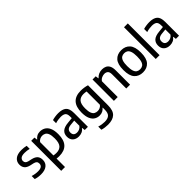

<svg xmlns="http://www.w3.org/2000/svg" viewBox="156 -2016 3454 3454"><g transform="rotate(-45 1883.5 -289.0)"><path d="M189.5 9.5Q112 9.5 47 -12V-90Q118 -67.5 188.5 -67.5Q248.5 -67.5 276.5 -89Q304.5 -110.5 304.5 -149.5Q304.5 -183 287.5 -200.5Q270.5 -218 234.5 -227L166 -242Q96.5 -258.5 65.5 -295.2Q34.5 -332 34.5 -391.5Q34.5 -462.5 87.8 -507.2Q141 -552 246.5 -552Q280 -552 310.2 -548.2Q340.5 -544.5 367.5 -537.5V-460Q310.5 -475 250 -475Q181.5 -475 153.8 -451Q126 -427 126 -393.5Q126 -364 141.8 -346Q157.5 -328 194.5 -319L262.5 -304Q333 -287 364.2 -251Q395.5 -215 395.5 -153Q395.5 -77 341.8 -33.8Q288 9.5 189.5 9.5Z M488.5 220V-543.5H571L578 -485.5H583.5Q604 -514.5 638.2 -533.2Q672.5 -552 718 -552Q772 -552 817.8 -526Q863.5 -500 891.2 -440.8Q919 -381.5 919 -282Q919 9.5 652 9.5Q635.5 9.5 618 8.2Q600.5 7 585.5 5V220ZM656 -68Q736 -68 777.8 -114.8Q819.5 -161.5 819.5 -273Q819.5 -351.5 803 -394Q786.5 -436.5 757.8 -453Q729 -469.5 692.5 -469.5Q662.5 -469.5 633.2 -455.5Q604 -441.5 585.5 -413V-75Q618.5 -68 656 -68Z M1152.5 9Q1080.5 9 1037.5 -30.8Q994.5 -70.5 994.5 -141Q994.5 -214 1041 -255.2Q1087.5 -296.5 1189 -305.5L1293 -316V-357Q1293 -424.5 1262.2 -448.8Q1231.5 -473 1166.5 -473Q1137.5 -473 1101.2 -467.8Q1065 -462.5 1029.5 -451V-530Q1063 -540.5 1104.2 -546.2Q1145.5 -552 1182 -552Q1285 -552 1336.5 -508.5Q1388 -465 1388 -352V0H1307.5L1300.5 -59H1294.5Q1270.5 -24.5 1233.5 -7.8Q1196.5 9 1152.5 9ZM1091.5 -151Q1091.5 -65 1181 -65Q1209.5 -65 1239.2 -77.8Q1269 -90.5 1293 -123V-253.5L1197.5 -244Q1142 -238.5 1116.8 -215.2Q1091.5 -192 1091.5 -151Z M1673.5 230Q1638 230 1597.5 224.5Q1557 219 1522.5 208V128Q1561 140 1597 145.5Q1633 151 1667 151Q1744.5 151 1782.8 116.5Q1821 82 1821 -3.5V-55.5H1815.5Q1795 -28.5 1760.8 -10.8Q1726.5 7 1681.5 7Q1630.5 7 1586.2 -19.2Q1542 -45.5 1515 -104.2Q1488 -163 1488 -261Q1488 -552 1756 -552Q1796.5 -552 1840.2 -545.5Q1884 -539 1918 -527.5V-19Q1918 114.5 1856.5 172.2Q1795 230 1673.5 230ZM1715 -75.5Q1745 -75.5 1773.8 -88.8Q1802.5 -102 1821 -128.5V-466Q1807 -469.5 1787.5 -472Q1768 -474.5 1748.5 -474.5Q1670.5 -474.5 1628.8 -428Q1587 -381.5 1587 -270Q1587 -192.5 1603.5 -150.2Q1620 -108 1648.8 -91.8Q1677.5 -75.5 1715 -75.5Z M2049 0V-543.5H2130.5L2137.5 -484H2143Q2204 -552 2298 -552Q2345 -552 2381.8 -534Q2418.5 -516 2439.5 -475Q2460.5 -434 2460.5 -364.5V0H2363.5V-359Q2363.5 -419 2338 -442.2Q2312.5 -465.5 2270 -465.5Q2240 -465.5 2205 -451Q2170 -436.5 2146 -401V0Z M2785 9.5Q2682 9.5 2621.5 -56.8Q2561 -123 2561 -270.5Q2561 -419 2621 -485.5Q2681 -552 2785 -552Q2888.5 -552 2948.5 -485.2Q3008.5 -418.5 3008.5 -271.5Q3008.5 -123.5 2948.2 -57Q2888 9.5 2785 9.5ZM2785 -67Q2823.5 -67 2851.5 -85Q2879.5 -103 2894.5 -147Q2909.5 -191 2909.5 -269.5Q2909.5 -349.5 2894.2 -394.2Q2879 -439 2851 -457.2Q2823 -475.5 2785 -475.5Q2746.5 -475.5 2718.5 -457.5Q2690.5 -439.5 2675.2 -395.2Q2660 -351 2660 -272.5Q2660 -192.5 2675 -147.8Q2690 -103 2718 -85Q2746 -67 2785 -67Z M3114 0V-808H3211V0Z M3471 9Q3399 9 3356 -30.8Q3313 -70.5 3313 -141Q3313 -214 3359.5 -255.2Q3406 -296.5 3507.5 -305.5L3611.5 -316V-357Q3611.5 -424.5 3580.8 -448.8Q3550 -473 3485 -473Q3456 -473 3419.8 -467.8Q3383.5 -462.5 3348 -451V-530Q3381.5 -540.5 3422.8 -546.2Q3464 -552 3500.5 -552Q3603.5 -552 3655 -508.5Q3706.5 -465 3706.5 -352V0H3626L3619 -59H3613Q3589 -24.5 3552 -7.8Q3515 9 3471 9ZM3410 -151Q3410 -65 3499.5 -65Q3528 -65 3557.8 -77.8Q3587.5 -90.5 3611.5 -123V-253.5L3516 -244Q3460.5 -238.5 3435.2 -215.2Q3410 -192 3410 -151Z"/></g></svg>

Font: Encode Sans Semi Condensed Medium
Style: Regular
Weight: 500
Width: 4
Designer: Multiple Designers
Foundry: Impallari Type
Version: Version 3.000; ttfautohint (v1.8.3) -l 8 -r 50 -G 200 -x 14 